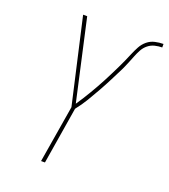

<svg xmlns="http://www.w3.org/2000/svg" viewBox="-135 -832 817 929"><g transform="rotate(20 273.5 -367.5)"><path d="M184 0 233 -295 133 -735H154L247 -318Q260 -337 272 -356Q284 -375 295.5 -394.5Q307 -414 318 -433.5Q329 -453 339.5 -473Q350 -493 360 -513Q370 -533 380 -553.5Q390 -574 399 -594Q408 -614 416.5 -634.5Q425 -655 436 -675.5Q447 -696 464.5 -710.5Q482 -725 504 -730Q526 -735 547 -735V-717Q529 -717 510 -712.5Q491 -708 475.5 -695.5Q460 -683 450.5 -665.5Q441 -648 434 -630Q427 -612 419.5 -594Q412 -576 404 -558Q404 -558 403.5 -557.5Q403 -557 403 -557V-556Q386 -522 369 -488.5Q352 -455 333.5 -422Q315 -389 295.5 -356.5Q276 -324 252 -294L204 0Z"/></g></svg>

Font: Iosevka SS04 Thin Oblique
Style: Regular
Weight: 100
Italic angle: -9°
Monospace: yes
Designer: Belleve Invis
Foundry: Belleve Invis
Version: Version 19.0.0; ttfautohint (v1.8.4)